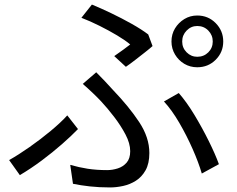

<svg xmlns="http://www.w3.org/2000/svg" viewBox="-20 -785 1040 842"><path d="M779 -603Q779 -575 798.5 -555.5Q818 -536 845 -536Q874 -536 893.5 -555.5Q913 -575 913 -603Q913 -631 893.5 -651Q874 -671 845 -671Q818 -671 798.5 -651Q779 -631 779 -603ZM732 -603Q732 -635 747.5 -660.5Q763 -686 788.5 -701.5Q814 -717 845 -717Q893 -717 926 -683.5Q959 -650 959 -603Q959 -556 926 -523Q893 -490 845 -490Q814 -490 788.5 -505Q763 -520 747.5 -546Q732 -572 732 -603ZM481 -539Q501 -553 520.5 -567Q540 -581 551 -590Q530 -608 494 -629.5Q458 -651 417 -671.5Q376 -692 337 -707L383 -765Q422 -749 468 -727Q514 -705 557.5 -680.5Q601 -656 630 -634L649 -583Q638 -573 617 -556.5Q596 -540 573.5 -522.5Q551 -505 532 -492ZM288 -62Q326 -51 364.5 -45Q403 -39 450 -39Q473 -39 496.5 -46.5Q520 -54 535.5 -72Q551 -90 551 -122Q551 -156 530.5 -195Q510 -234 480.5 -272.5Q451 -311 423 -341Q407 -358 385.5 -378.5Q364 -399 343 -417L402 -468Q421 -449 439.5 -429.5Q458 -410 475 -391Q546 -317 590.5 -249.5Q635 -182 635 -114Q635 -68 618.5 -38.5Q602 -9 576 7.5Q550 24 520 30.5Q490 37 463 37Q415 37 374.5 32.5Q334 28 300 21ZM865 -24Q851 -72 825 -131Q799 -190 766.5 -246Q734 -302 699 -340L764 -377Q799 -337 833 -280.5Q867 -224 895.5 -166.5Q924 -109 940 -65ZM322 -219Q293 -189 252 -153Q211 -117 163.5 -81.5Q116 -46 67 -17L20 -83Q61 -106 109.5 -140Q158 -174 202.5 -211Q247 -248 275 -279Z"/></svg>

Font: Source Han Sans SC
Style: Regular
Weight: 400
Designer: Ryoko NISHIZUKA 西塚涼子 (kana, bopomofo & ideographs); Paul D. Hunt (Latin, Greek & Cyrillic); Sandoll Communications 산돌커뮤니
Foundry: Adobe
Version: Version 2.002;hotconv 1.0.116;makeotfexe 2.5.65601; ttfautoh